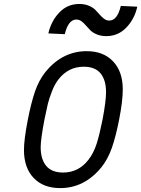

<svg xmlns="http://www.w3.org/2000/svg" viewBox="-20 -934 709 964"><path d="M281.9 10.4Q197.3 10.4 148.8 -40.7Q100.3 -91.8 100.3 -181Q100.3 -233.1 119.8 -333.3Q136.1 -417.3 155.6 -474.3Q175.1 -531.2 208.3 -572.9Q293.6 -677.1 415.4 -677.1Q499.3 -677.1 547.9 -625.7Q596.4 -574.2 596.4 -485.7Q596.4 -426.4 578.1 -333.3Q561.8 -250 542 -192.7Q522.1 -135.4 488.9 -93.8Q403.6 10.4 281.9 10.4ZM512.4 -471.4Q512.4 -531.9 485 -565.4Q457.7 -599 400.4 -599Q322.9 -599 273.4 -535.2Q254.6 -511.1 240.6 -474.9Q226.6 -438.8 219.7 -410.5Q212.9 -382.2 203.1 -333.3Q184.2 -233.7 184.2 -195.3Q184.2 -134.8 211.9 -101.2Q239.6 -67.7 296.9 -67.7Q374.3 -67.7 423.8 -131.5Q450.5 -165.4 465.5 -213.2Q480.5 -261.1 494.8 -333.3Q512.4 -426.4 512.4 -471.4ZM363.3 -835.9Q322.9 -835.9 305.3 -762.4L222.7 -766.3Q237 -828.8 278 -871.4Q319 -914.1 378.3 -914.1Q404.3 -914.1 425.1 -905.6Q446 -897.1 458.3 -884.8Q470.7 -872.4 481.1 -860Q491.5 -847.7 503.3 -839.2Q515 -830.7 528.6 -830.7Q569 -830.7 586.6 -904.3L669.3 -900.4Q655.6 -838.5 614.3 -795.6Q572.9 -752.6 513.7 -752.6Q487.6 -752.6 466.8 -761.1Q446 -769.5 433.6 -781.9Q421.2 -794.3 410.8 -806.6Q400.4 -819 388.7 -827.5Q377 -835.9 363.3 -835.9Z"/></svg>

Font: Monoid
Style: Italic
Weight: 400
Width: 4
Italic angle: -11°
Monospace: yes
Version: Version 0.61